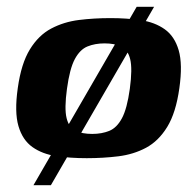

<svg xmlns="http://www.w3.org/2000/svg" viewBox="-20 -457 571 562"><path d="M32 -199Q42 -271 67.5 -312.5Q93 -354 130 -373.5Q167 -393 211 -398.5Q255 -404 303 -404Q351 -404 392 -398Q433 -392 462 -371.5Q491 -351 503 -310Q515 -269 505 -199Q495 -127 469.5 -85.5Q444 -44 407.5 -24.5Q371 -5 326.5 0.5Q282 6 234 6Q186 6 145 0Q104 -6 75 -26.5Q46 -47 34 -88Q22 -129 32 -199ZM360 -197Q368 -256 361 -284Q354 -312 334.5 -321Q315 -330 286 -330Q258 -330 236 -321Q214 -312 199 -284Q184 -256 176 -197Q168 -139 175 -111Q182 -83 201.5 -74Q221 -65 250 -65Q278 -65 300 -74Q322 -83 337 -111Q352 -139 360 -197ZM78 85 380 -437H431L129 85Z"/></svg>

Font: Genos
Style: Bold Italic
Weight: 700
Italic angle: -8°
Version: Version 1.010